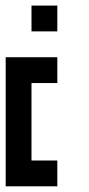

<svg xmlns="http://www.w3.org/2000/svg" viewBox="-20 -656 313 676"><path d="M90.9 -454.5H181.8V-363.6H90.9ZM0 -454.5H90.9V-363.6H0ZM0 -363.6H90.9V-272.7H0ZM0 -272.7H90.9V-181.8H0ZM0 -181.8H90.9V-90.9H0ZM0 -90.9H90.9V0H0ZM90.9 -90.9H181.8V0H90.9ZM90.9 -636.4H181.8V-545.5H90.9Z"/></svg>

Font: Micro 5
Style: Regular
Weight: 400
Designer: Sarah Cadigan-Fried
Version: Version 1.000; ttfautohint (v1.8.4.7-5d5b)